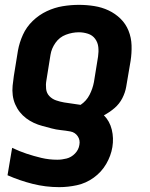

<svg xmlns="http://www.w3.org/2000/svg" viewBox="-20 -558 616 791"><path d="M224 213Q260 213 297 205Q334 197 366 174Q398 151 417.5 117.5Q437 84 443 48Q449 11 440.5 -24Q432 -59 408 -83Q431 -95 451.5 -112.5Q472 -130 484 -153.5Q496 -177 500 -201L518 -307Q523 -339 522 -371Q521 -403 509.5 -431.5Q498 -460 476.5 -481Q455 -502 427.5 -515Q400 -528 368.5 -533Q337 -538 305 -538Q272 -538 238.5 -532.5Q205 -527 173 -512Q141 -497 115 -472Q89 -447 74.5 -415Q60 -383 54 -350L37 -245Q34 -225 32 -205Q30 -185 32.5 -165.5Q35 -146 42.5 -128.5Q50 -111 61.5 -96.5Q73 -82 87.5 -71Q102 -60 119 -52Q136 -44 155 -39Q174 -34 192.5 -29Q211 -24 230.5 -22Q250 -20 269.5 -16.5Q289 -13 300 3Q311 19 307 39Q304 59 289 74.5Q274 90 254.5 95Q235 100 216 100Q182 100 150.5 92.5Q119 85 89 75Q59 65 30 51L11 164Q61 186 114.5 199.5Q168 213 224 213ZM312 -126Q295 -129 278 -131Q261 -133 244 -136Q227 -139 211 -144.5Q195 -150 183.5 -162Q172 -174 170 -191.5Q168 -209 171 -226L188 -332Q192 -358 208.5 -381.5Q225 -405 251.5 -415Q278 -425 305 -425Q324 -425 342.5 -419Q361 -413 372 -398Q383 -383 385 -364Q387 -345 384 -325L367 -220Q362 -193 349 -167.5Q336 -142 312 -126Z"/></svg>

Font: Iosevka Sparkle XBdObl
Style: Regular
Weight: 800
Italic angle: -9°
Designer: Belleve Invis
Foundry: Belleve Invis
Version: Version 4.5.0; ttfautohint (v1.8.3)